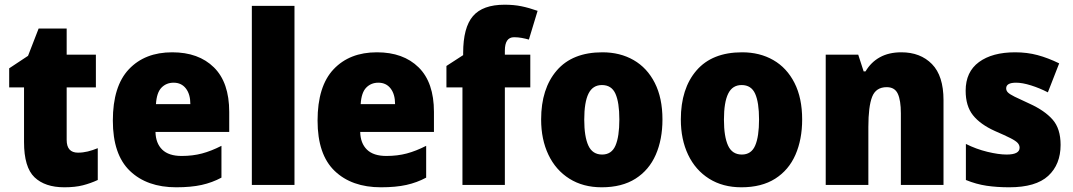

<svg xmlns="http://www.w3.org/2000/svg" viewBox="-20 -785 4556 815"><path d="M311 -137Q332 -137 352.5 -142Q373 -147 395 -156V-21Q365 -7 332 1.5Q299 10 253 10Q171 10 126.5 -32.5Q82 -75 82 -182V-414H19V-495L99 -548L144 -664H263V-553H387V-414H263V-191Q263 -137 311 -137Z M711 -563Q823 -563 888 -499Q953 -435 953 -310V-225H640Q641 -177 668.5 -150Q696 -123 751 -123Q798 -123 837.5 -133.5Q877 -144 920 -166V-31Q881 -10 836 0Q791 10 728 10Q604 10 531.5 -59.5Q459 -129 459 -273Q459 -419 527 -491Q595 -563 711 -563ZM717 -434Q686 -434 665.5 -413Q645 -392 642 -343H788Q788 -385 769 -409.5Q750 -434 717 -434Z M1230 0H1049V-760H1230Z M1580 -563Q1692 -563 1757 -499Q1822 -435 1822 -310V-225H1509Q1510 -177 1537.5 -150Q1565 -123 1620 -123Q1667 -123 1706.5 -133.5Q1746 -144 1789 -166V-31Q1750 -10 1705 0Q1660 10 1597 10Q1473 10 1400.5 -59.5Q1328 -129 1328 -273Q1328 -419 1396 -491Q1464 -563 1580 -563ZM1586 -434Q1555 -434 1534.5 -413Q1514 -392 1511 -343H1657Q1657 -385 1638 -409.5Q1619 -434 1586 -434Z M2231 -414H2123V0H1943V-414H1875V-505L1946 -551V-560Q1946 -668 1987.5 -716.5Q2029 -765 2122 -765Q2161 -765 2193 -758.5Q2225 -752 2262 -739L2225 -617Q2211 -621 2195 -624Q2179 -627 2162 -627Q2123 -627 2123 -570V-553H2231Z M2792 -278Q2792 -193 2763.5 -128Q2735 -63 2677.5 -26.5Q2620 10 2534 10Q2455 10 2397 -26.5Q2339 -63 2308 -128Q2277 -193 2277 -278Q2277 -409 2343.5 -486Q2410 -563 2537 -563Q2612 -563 2669.5 -530Q2727 -497 2759.5 -433Q2792 -369 2792 -278ZM2460 -277Q2460 -205 2477.5 -167Q2495 -129 2536 -129Q2576 -129 2592.5 -167Q2609 -205 2609 -278Q2609 -350 2592.5 -387Q2576 -424 2535 -424Q2496 -424 2478 -387.5Q2460 -351 2460 -277Z M3385 -278Q3385 -193 3356.5 -128Q3328 -63 3270.5 -26.5Q3213 10 3127 10Q3048 10 2990 -26.5Q2932 -63 2901 -128Q2870 -193 2870 -278Q2870 -409 2936.5 -486Q3003 -563 3130 -563Q3205 -563 3262.5 -530Q3320 -497 3352.5 -433Q3385 -369 3385 -278ZM3053 -277Q3053 -205 3070.5 -167Q3088 -129 3129 -129Q3169 -129 3185.5 -167Q3202 -205 3202 -278Q3202 -350 3185.5 -387Q3169 -424 3128 -424Q3089 -424 3071 -387.5Q3053 -351 3053 -277Z M3806 -563Q3887 -563 3936 -513Q3985 -463 3985 -360V0H3804V-304Q3804 -359 3791 -387Q3778 -415 3744 -415Q3698 -415 3682 -374Q3666 -333 3666 -246V0H3485V-553H3623L3646 -482H3654Q3677 -521 3715 -542Q3753 -563 3806 -563Z M4482 -170Q4482 -87 4429.5 -38.5Q4377 10 4264 10Q4212 10 4168 3.5Q4124 -3 4080 -21V-174Q4124 -152 4171.5 -140.5Q4219 -129 4253 -129Q4308 -129 4308 -158Q4308 -169 4300 -178Q4292 -187 4269.5 -198.5Q4247 -210 4203 -229Q4141 -257 4110 -296Q4079 -335 4079 -400Q4079 -480 4135.5 -521.5Q4192 -563 4289 -563Q4340 -563 4384.5 -551Q4429 -539 4476 -516L4428 -393Q4393 -411 4356.5 -422.5Q4320 -434 4293 -434Q4251 -434 4251 -410Q4251 -400 4258.5 -392.5Q4266 -385 4287 -374.5Q4308 -364 4350 -345Q4414 -316 4448 -277.5Q4482 -239 4482 -170Z"/></svg>

Font: Noto Sans Gurmukhi SemiCondensed Black
Style: Regular
Weight: 900
Width: 4
Designer: Jelle Bosma - Monotype Design Team
Foundry: Monotype Imaging Inc.
Version: Version 2.004; ttfautohint (v1.8.4.7-5d5b)